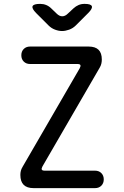

<svg xmlns="http://www.w3.org/2000/svg" viewBox="-20 -970 640 990"><path d="M153 0Q119 0 102 -17Q85 -34 85 -68Q85 -79 87.5 -89Q90 -99 96 -109L391 -618Q397 -629 394.5 -634.5Q392 -640 379 -640H135Q115 -640 102.5 -652.5Q90 -665 90 -685Q90 -705 102.5 -717.5Q115 -730 135 -730H437Q471 -730 488 -713.5Q505 -697 505 -663Q505 -652 502.5 -641.5Q500 -631 494 -621L199 -112Q193 -101 195.5 -95.5Q198 -90 211 -90H470Q490 -90 502.5 -77.5Q515 -65 515 -45Q515 -25 502.5 -12.5Q490 0 470 0ZM187 -950Q204 -950 218.5 -944Q233 -938 245 -926L272 -900Q286 -886 301 -886Q316 -886 330 -900L359 -927Q371 -938 385 -944Q399 -950 416 -950Q449 -950 453.5 -938Q458 -926 435 -903L371 -839Q356 -824 336.5 -817Q317 -810 300 -810Q283 -810 264 -817Q245 -824 230 -839L167 -902Q143 -926 148 -938Q153 -950 187 -950Z"/></svg>

Font: Maple Mono NL
Style: Regular
Weight: 400
Monospace: yes
Designer: subframe7536
Version: Version 7.000